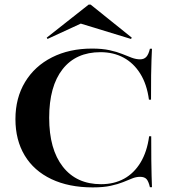

<svg xmlns="http://www.w3.org/2000/svg" viewBox="-20 -790 730 821"><path d="M376.6 11.3Q274.2 11.3 199.6 -24.2Q125 -59.7 85.5 -125.4Q46 -191.1 46 -280.6Q46 -371 87.1 -439.1Q128.2 -507.3 202.4 -544.8Q276.6 -582.3 373.4 -582.3Q416.9 -582.3 448.4 -575.4Q479.8 -568.5 502.4 -559.3Q525 -550 543.5 -543.1Q562.1 -536.3 579 -536.3Q596 -536.3 605.6 -546.8Q615.3 -557.3 621 -581.5H629.8Q629 -560.5 627.8 -534.3Q626.6 -508.1 626.2 -467.7Q625.8 -427.4 625.8 -363.7H616.9Q608.1 -429.8 579.8 -475Q551.6 -520.2 508.5 -543.5Q465.3 -566.9 409.7 -566.9Q304.8 -566.9 247.6 -494Q190.3 -421 190.3 -286.3Q190.3 -151.6 248.8 -77Q307.3 -2.4 412.1 -2.4Q467.7 -2.4 510.5 -25.8Q553.2 -49.2 581 -95.2Q608.9 -141.1 617.7 -207.3H626.6Q626.6 -145.2 627 -105.6Q627.4 -66.1 628.2 -39.5Q629 -12.9 629.8 10.5H621Q615.3 -14.5 606.5 -24.2Q597.6 -33.9 579 -33.9Q562.1 -33.9 545.2 -27Q528.2 -20.2 506.5 -11.3Q484.7 -2.4 453.6 4.4Q422.6 11.3 376.6 11.3ZM183.1 -623.4 179.8 -629 358.9 -770.2H367.7L543.5 -629L540.3 -623.4L297.6 -697.6L368.5 -708.9Z"/></svg>

Font: Playfair 144pt SemiExpanded ExtraBold
Style: Regular
Weight: 800
Width: 6
Designer: Claus Eggers Sørensen
Foundry: Claus Eggers Sørensen
Version: Version 2.203